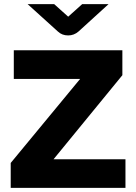

<svg xmlns="http://www.w3.org/2000/svg" viewBox="-20 -912 661 932"><path d="M311 -740Q281 -740 261 -759L114 -892H243L311 -831L379 -892H507L361 -759Q339 -740 311 -740ZM32 0V-121L369 -529H47V-668H574V-547L240 -139H589V0Z"/></svg>

Font: Atkinson Hyperlegible Pro
Style: Bold
Weight: 700
Designer: Elliott Scott, Megan Eiswerth, Linus Boman, Theodore Petrosky, Jacob Perez
Foundry: Braille Institute
Version: Version 1.5.1